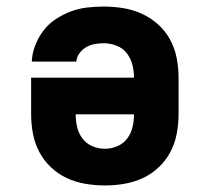

<svg xmlns="http://www.w3.org/2000/svg" viewBox="-20 -558 640 586"><path d="M300 8Q270 8 240.5 3Q211 -2 184 -14.5Q157 -27 135 -48Q113 -69 99.5 -95Q86 -121 80.5 -150.5Q75 -180 75 -210V-321H389Q389 -341 384 -360.5Q379 -380 367 -395.5Q355 -411 336 -418.5Q317 -426 297 -426Q283 -426 269 -423.5Q255 -421 243 -414Q231 -407 222.5 -395.5Q214 -384 213 -370H77Q78 -395 87.5 -419.5Q97 -444 112.5 -464.5Q128 -485 150 -499.5Q172 -514 196 -523Q220 -532 245.5 -535Q271 -538 297 -538Q327 -538 357 -533Q387 -528 414 -515.5Q441 -503 463.5 -482.5Q486 -462 500 -435.5Q514 -409 519.5 -379.5Q525 -350 525 -320V-210Q525 -180 519.5 -150.5Q514 -121 500.5 -95Q487 -69 465 -48Q443 -27 416 -14.5Q389 -2 359.5 3Q330 8 300 8ZM300 -104Q320 -104 338.5 -112Q357 -120 368.5 -135.5Q380 -151 384.5 -170Q389 -189 389 -209H211Q211 -189 215.5 -170Q220 -151 231.5 -135.5Q243 -120 261.5 -112Q280 -104 300 -104Z"/></svg>

Font: Iosevka Curly Slab HvEx
Style: Regular
Weight: 900
Width: 7
Monospace: yes
Designer: Belleve Invis
Foundry: Belleve Invis
Version: Version 11.1.0; ttfautohint (v1.8.3)